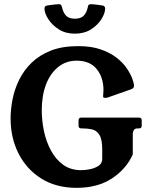

<svg xmlns="http://www.w3.org/2000/svg" viewBox="-20 -893 719 924"><path d="M181 -362Q181 -313 191.5 -262.5Q202 -212 225 -169Q248 -126 284 -100Q320 -74 371 -74Q391 -74 414.5 -79Q438 -84 455 -95.5Q472 -107 472 -128V-173Q472 -223 458 -244.5Q444 -266 422.5 -270.5Q401 -275 378 -275H371Q358 -275 358 -288V-314Q358 -327 371 -327H649Q662 -327 662 -314V-288Q662 -275 649 -275H642Q619 -275 619 -246V-150Q588 -80 519 -34.5Q450 11 349 11Q250 11 179 -33.5Q108 -78 69.5 -153.5Q31 -229 31 -323Q31 -367 40.5 -415.5Q50 -464 72.5 -509.5Q95 -555 132.5 -591.5Q170 -628 225 -649.5Q280 -671 356 -671Q420 -671 465.5 -655Q511 -639 542 -614.5Q573 -590 591 -563Q609 -536 617 -513.5Q625 -491 625 -480Q625 -468 610 -463L502 -425Q495 -422 487 -422Q483 -422 479.5 -423Q476 -424 476 -430Q476 -435 477 -441.5Q478 -448 478 -459Q478 -520 445.5 -560.5Q413 -601 348 -601Q298 -601 260 -570.5Q222 -540 201.5 -486.5Q181 -433 181 -362ZM264 -873Q275 -873 278 -860Q284 -832 298 -817.5Q312 -803 340 -803Q369 -803 383 -817.5Q397 -832 403 -860Q404 -873 417 -873Q424 -873 441 -871Q458 -869 471 -867Q486 -865 486 -852Q486 -830 468.5 -801.5Q451 -773 418.5 -752Q386 -731 340 -731Q295 -731 262.5 -752Q230 -773 212 -801.5Q194 -830 194 -852Q194 -865 209 -867Q223 -869 240 -871Q257 -873 264 -873Z"/></svg>

Font: Young Serif
Style: Regular
Weight: 400
Designer: Bastien Sozeau
Foundry: NBR — Bastien Sozeau
Version: Version 3.004; ttfautohint (v1.8.4.7-5d5b);gftools[0.9.33]